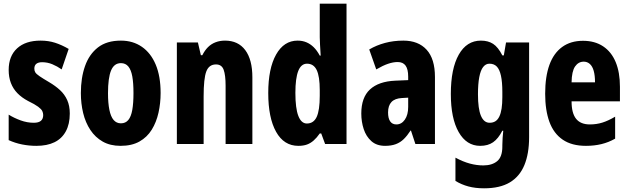

<svg xmlns="http://www.w3.org/2000/svg" viewBox="-20 -780 3408 1040"><path d="M358 -165Q358 -108 336.5 -68.5Q315 -29 275 -9.5Q235 10 177 10Q138 10 100 2.5Q62 -5 27 -21V-159Q56 -141 91.5 -128Q127 -115 163 -115Q189 -115 201.5 -125.5Q214 -136 214 -157Q214 -168 209 -178.5Q204 -189 186.5 -202Q169 -215 132 -233Q98 -251 74.5 -275Q51 -299 39 -330.5Q27 -362 27 -401Q27 -476 72.5 -518Q118 -560 200 -560Q242 -560 278 -548.5Q314 -537 352 -515L314 -404Q290 -421 263.5 -432Q237 -443 208 -443Q188 -443 177 -434.5Q166 -426 166 -408Q166 -396 171.5 -387.5Q177 -379 194.5 -367Q212 -355 246 -335Q280 -315 305 -292Q330 -269 344 -238Q358 -207 358 -165Z M850 -276Q850 -221 838.5 -169.5Q827 -118 802 -77.5Q777 -37 735.5 -13.5Q694 10 633 10Q577 10 536.5 -13Q496 -36 469.5 -76Q443 -116 430.5 -167.5Q418 -219 418 -276Q418 -358 440.5 -422Q463 -486 510.5 -523Q558 -560 635 -560Q700 -560 748.5 -526.5Q797 -493 823.5 -430Q850 -367 850 -276ZM565 -275Q565 -222 572.5 -185Q580 -148 595.5 -130Q611 -112 635 -112Q660 -112 675 -130Q690 -148 696.5 -184.5Q703 -221 703 -276Q703 -331 696.5 -366.5Q690 -402 675 -420Q660 -438 635 -438Q598 -438 581.5 -398Q565 -358 565 -275Z M1199 -560Q1270 -560 1308.5 -508.5Q1347 -457 1347 -361V0H1202V-316Q1202 -373 1191.5 -402Q1181 -431 1150 -431Q1112 -431 1097.5 -393Q1083 -355 1083 -258V0H938V-550H1052L1068 -481H1076Q1089 -507 1106.5 -524.5Q1124 -542 1147.5 -551Q1171 -560 1199 -560Z M1596 10Q1518 10 1475.5 -66Q1433 -142 1433 -276Q1433 -409 1475.5 -484.5Q1518 -560 1592 -560Q1618 -560 1639.5 -551Q1661 -542 1679 -524.5Q1697 -507 1712 -479H1717Q1715 -514 1713.5 -538Q1712 -562 1712 -578V-760H1857V0H1741L1720 -57H1712Q1696 -34 1679 -19Q1662 -4 1642.5 3Q1623 10 1596 10ZM1642 -111Q1679 -111 1695.5 -147Q1712 -183 1712 -261V-292Q1712 -366 1695.5 -400.5Q1679 -435 1643 -435Q1611 -435 1595.5 -395.5Q1580 -356 1580 -277Q1580 -193 1596 -152Q1612 -111 1642 -111Z M2165 -560Q2246 -560 2291 -510.5Q2336 -461 2336 -363V0H2230L2206 -73H2204Q2186 -45 2167 -26.5Q2148 -8 2123.5 1Q2099 10 2066 10Q2020 10 1991.5 -15.5Q1963 -41 1950 -81Q1937 -121 1937 -165Q1937 -252 1984 -295.5Q2031 -339 2121 -343L2191 -346V-365Q2191 -405 2177 -424.5Q2163 -444 2134 -444Q2110 -444 2082 -434.5Q2054 -425 2018 -404L1980 -512Q2019 -535 2065.5 -547.5Q2112 -560 2165 -560ZM2157 -249Q2119 -247 2100.5 -227.5Q2082 -208 2082 -171Q2082 -139 2093.5 -122.5Q2105 -106 2127 -106Q2155 -106 2173 -132Q2191 -158 2191 -201V-251Z M2585 -560Q2624 -560 2651 -542.5Q2678 -525 2701 -480H2709L2721 -550H2846V-37Q2846 52 2820.5 114Q2795 176 2741.5 208Q2688 240 2602 240Q2555 240 2517.5 230Q2480 220 2447 200V74Q2488 96 2525 106Q2562 116 2598 116Q2645 116 2673 93Q2701 70 2701 14V6Q2701 -11 2702.5 -33Q2704 -55 2706 -72H2701Q2679 -29 2651 -9.5Q2623 10 2581 10Q2507 10 2464.5 -64.5Q2422 -139 2422 -271Q2422 -408 2465 -484Q2508 -560 2585 -560ZM2631 -435Q2611 -435 2597 -417Q2583 -399 2576 -362Q2569 -325 2569 -269Q2569 -191 2585 -153Q2601 -115 2632 -115Q2650 -115 2663 -123Q2676 -131 2684.5 -148.5Q2693 -166 2697 -192Q2701 -218 2701 -254V-282Q2701 -336 2693.5 -370Q2686 -404 2671 -419.5Q2656 -435 2631 -435Z M3138 -559Q3202 -559 3247 -529Q3292 -499 3315 -443.5Q3338 -388 3338 -310V-231H3076Q3076 -167 3100.5 -136.5Q3125 -106 3175 -106Q3211 -106 3243 -116Q3275 -126 3312 -148V-29Q3277 -9 3238 0.5Q3199 10 3154 10Q3077 10 3028 -23.5Q2979 -57 2956 -120Q2933 -183 2933 -272Q2933 -365 2956 -428.5Q2979 -492 3025 -525.5Q3071 -559 3138 -559ZM3142 -446Q3113 -446 3095 -420Q3077 -394 3076 -334H3203Q3203 -371 3196 -396Q3189 -421 3175 -433.5Q3161 -446 3142 -446Z"/></svg>

Font: Noto Sans Khmer ExtraCondensed ExtraBold
Style: Regular
Weight: 800
Width: 2
Designer: Danh Hong and the Monotype Design Team
Foundry: Monotype Imaging Inc.
Version: Version 2.004